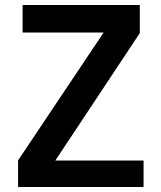

<svg xmlns="http://www.w3.org/2000/svg" viewBox="-20 -745 640 765"><path d="M52 -106 393 -615.5H70V-725H537V-613L200.5 -105.5H552V0H52Z"/></svg>

Font: JuliaMono SemiBold
Style: Regular
Weight: 600
Monospace: yes
Designer: cormullion
Foundry: corm
Version: Version 0.055; ttfautohint (v1.8.4)